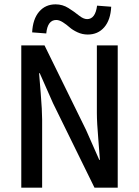

<svg xmlns="http://www.w3.org/2000/svg" viewBox="-20 -864 640 884"><path d="M78 0V-655H185L376 -266L437 -128H440Q440 -135 433 -218Q426 -301 426 -343V-655H522V0H415L224 -389L163 -527H160Q161 -514 167.5 -434.5Q174 -355 174 -314V0ZM384 -705Q359 -705 336.5 -715.5Q314 -726 300 -738.5Q286 -751 269.5 -761.5Q253 -772 239 -772Q199 -772 193 -710L128 -715Q131 -776 160 -810Q189 -844 236 -844Q268 -844 295 -827Q322 -810 343 -793Q364 -776 381 -776Q419 -776 427 -838L492 -833Q489 -772 460 -738.5Q431 -705 384 -705Z"/></svg>

Font: TypoPRO Source Code Pro
Style: Regular
Weight: 500
Monospace: yes
Designer: Paul D. Hunt, Teo Tuominen
Foundry: Adobe Systems Incorporated
Version: Version 2.010;PS 1.0;hotconv 1.0.84;makeotf.lib2.5.63406